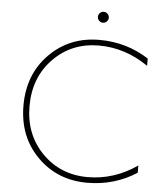

<svg xmlns="http://www.w3.org/2000/svg" viewBox="-57 -888 799 948"><g transform="rotate(5 342.0 -414.0)"><path d="M410 10Q262 10 163 -89.5Q64 -189 64 -343Q64 -498 163 -598Q262 -698 410 -698Q545 -698 655 -627V-591Q541 -670 410 -670Q275 -670 184.5 -577.5Q94 -485 94 -343Q94 -202 184.5 -110Q275 -18 410 -18Q541 -18 655 -97V-61Q545 10 410 10ZM438 -792Q430 -784 419 -784Q408 -784 400 -792Q392 -800 392 -811Q392 -822 400 -830Q408 -838 419 -838Q430 -838 438 -830Q446 -822 446 -811Q446 -800 438 -792Z"/></g></svg>

Font: Roundo ExtraLight
Style: Regular
Weight: 250
Designer: Namrata Goyal (Gurmukhi), Shiva Nallaperumal (Latin)
Foundry: Indian Type Foundry
Version: Version 1.000;PS 1.0;hotconv 1.0.88;makeotf.lib2.5.647800